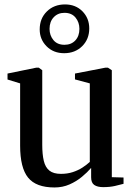

<svg xmlns="http://www.w3.org/2000/svg" viewBox="-20 -837 604 868"><path d="M446.5 9Q420.5 9 406.2 -0.8Q392 -10.5 392 -35.5V-78Q375 -58 350.2 -37.5Q325.5 -17 294.2 -3.2Q263 10.5 226.5 10.5Q143 10.5 107 -34Q71 -78.5 71 -178.5V-460L14 -477.5V-504.5L143.5 -531H155.5L171 -519.5V-182.5Q171 -139 178 -109.8Q185 -80.5 203.2 -65.8Q221.5 -51 255.5 -51Q285 -51 309.2 -59Q333.5 -67 352.8 -79.5Q372 -92 386 -105V-460L319 -478V-504.5L456 -531H468L485.5 -519.5V-36L538.5 -34.5V-6Q522 -1.5 499.2 3.8Q476.5 9 446.5 9ZM270 -596.5Q221.5 -596.5 190.5 -627.8Q159.5 -659 159.5 -704Q159.5 -753.5 191.8 -785.2Q224 -817 274 -817Q322 -817 352.8 -785.8Q383.5 -754.5 383.5 -708.5Q383.5 -660 351.5 -628.2Q319.5 -596.5 270 -596.5ZM271.5 -634.5Q302 -634.5 320.5 -654.2Q339 -674 339 -706.5Q339 -736 321.5 -757.5Q304 -779 271.5 -779Q241.5 -779 222.8 -759Q204 -739 204 -706.5Q204 -677 221.5 -655.8Q239 -634.5 271.5 -634.5Z"/></svg>

Font: Merriweather 96pt
Style: Regular
Weight: 400
Version: Version 2.100